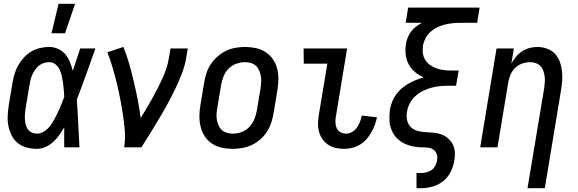

<svg xmlns="http://www.w3.org/2000/svg" viewBox="-20 -775 3040 1010"><path d="M174 8Q146 8 120 1Q94 -6 74 -22Q54 -38 42 -61.5Q30 -85 24.5 -111Q19 -137 20.5 -165Q22 -193 26 -221L46 -341Q50 -364 57 -387.5Q64 -411 76.5 -432.5Q89 -454 106.5 -473Q124 -492 145.5 -504.5Q167 -517 191 -522.5Q215 -528 239 -528Q264 -528 286.5 -517.5Q309 -507 324 -489Q339 -471 348 -448.5Q357 -426 363 -402Q373 -432 382.5 -461.5Q392 -491 402 -520H482Q458 -453 434 -385.5Q410 -318 384 -251Q389 -188 391.5 -125.5Q394 -63 398 0H318Q317 -26 317.5 -52.5Q318 -79 318 -105Q306 -85 292 -65Q278 -45 260 -28.5Q242 -12 219.5 -2Q197 8 174 8ZM175 -72Q190 -72 204.5 -79.5Q219 -87 230.5 -98Q242 -109 251 -122.5Q260 -136 267.5 -150Q275 -164 281.5 -178Q288 -192 294.5 -206.5Q301 -221 306.5 -235.5Q312 -250 318 -265Q317 -284 315.5 -302.5Q314 -321 311.5 -339Q309 -357 305 -375Q301 -393 293.5 -409Q286 -425 272 -436.5Q258 -448 239 -448Q225 -448 210.5 -443.5Q196 -439 184.5 -429.5Q173 -420 164.5 -407.5Q156 -395 150 -382Q144 -369 140.5 -355Q137 -341 135 -327L115 -207Q113 -193 111.5 -178Q110 -163 111 -148.5Q112 -134 115 -120.5Q118 -107 126 -95.5Q134 -84 147 -78Q160 -72 175 -72ZM251 -600 288 -755H375L322 -600Z M633 0Q640 -44 636.5 -87.5Q633 -131 626.5 -173Q620 -215 612 -256.5Q604 -298 594 -339Q584 -380 572 -420.5Q560 -461 545 -500L629 -528Q647 -484 660 -438Q673 -392 684 -345Q695 -298 704.5 -250.5Q714 -203 720 -154Q735 -179 750.5 -204.5Q766 -230 780 -255.5Q794 -281 807.5 -307Q821 -333 833 -359.5Q845 -386 854.5 -413Q864 -440 868 -468L877 -520H968L959 -468Q952 -427 936 -386Q920 -345 901 -305.5Q882 -266 861 -227.5Q840 -189 817 -151Q794 -113 771 -75Q748 -37 724 0Z M1204 8Q1175 8 1147 2Q1119 -4 1096 -19Q1073 -34 1058 -56.5Q1043 -79 1036 -106Q1029 -133 1029 -162Q1029 -191 1034 -221L1054 -341Q1058 -365 1066 -390Q1074 -415 1089 -437.5Q1104 -460 1124.5 -478Q1145 -496 1169 -507.5Q1193 -519 1218.5 -523.5Q1244 -528 1269 -528Q1298 -528 1326 -522Q1354 -516 1377 -501Q1400 -486 1415.5 -463.5Q1431 -441 1438 -414Q1445 -387 1444.5 -358Q1444 -329 1439 -299L1419 -179Q1415 -155 1407 -130Q1399 -105 1384.5 -82.5Q1370 -60 1349.5 -42Q1329 -24 1305 -12.5Q1281 -1 1255 3.5Q1229 8 1204 8ZM1205 -72Q1228 -72 1251 -80.5Q1274 -89 1291 -106.5Q1308 -124 1317.5 -147Q1327 -170 1331 -193L1351 -313Q1353 -329 1354 -345Q1355 -361 1352 -376Q1349 -391 1343 -405Q1337 -419 1326 -429Q1315 -439 1300 -443.5Q1285 -448 1269 -448Q1246 -448 1222.5 -439.5Q1199 -431 1182 -413.5Q1165 -396 1156 -373Q1147 -350 1143 -327L1123 -207Q1120 -191 1119 -175Q1118 -159 1121 -144Q1124 -129 1130 -115Q1136 -101 1147 -91Q1158 -81 1173.5 -76.5Q1189 -72 1205 -72Z M1790 8Q1767 8 1745 3Q1723 -2 1705 -14.5Q1687 -27 1675 -45Q1663 -63 1657.5 -85Q1652 -107 1653 -130Q1654 -153 1658 -176L1702 -440H1578L1577 -520H1806L1747 -163Q1744 -147 1744.5 -131Q1745 -115 1751 -101Q1757 -87 1771 -79.5Q1785 -72 1801 -72Q1817 -72 1832.5 -81Q1848 -90 1858 -104.5Q1868 -119 1874 -135Q1880 -151 1883 -167L1963 -158Q1959 -138 1951.5 -117.5Q1944 -97 1933 -78Q1922 -59 1907 -42Q1892 -25 1872.5 -13.5Q1853 -2 1832 3Q1811 8 1790 8Z M2171 215V135H2197Q2211 135 2225.5 131Q2240 127 2252 118Q2264 109 2270.5 95.5Q2277 82 2279 68Q2282 52 2277.5 37Q2273 22 2261 13Q2249 4 2233.5 2Q2218 0 2202 0Q2186 0 2170 -2Q2154 -4 2139.5 -8Q2125 -12 2111 -18Q2097 -24 2085.5 -33Q2074 -42 2063.5 -53Q2053 -64 2046.5 -77Q2040 -90 2035 -104.5Q2030 -119 2029 -134.5Q2028 -150 2028.5 -166Q2029 -182 2031 -198Q2035 -218 2042.5 -238.5Q2050 -259 2063 -277Q2076 -295 2092.5 -309.5Q2109 -324 2128.5 -335Q2148 -346 2168 -354Q2188 -362 2209 -368Q2183 -379 2162.5 -396.5Q2142 -414 2129.5 -437.5Q2117 -461 2114 -489.5Q2111 -518 2116 -547Q2119 -564 2126 -580.5Q2133 -597 2144 -611Q2155 -625 2169.5 -636Q2184 -647 2200 -655H2114L2127 -735H2503L2490 -655H2403Q2383 -655 2362 -653Q2341 -651 2321 -646Q2301 -641 2281.5 -632Q2262 -623 2245.5 -608.5Q2229 -594 2219 -575Q2209 -556 2205 -536Q2202 -515 2204.5 -495.5Q2207 -476 2217 -460Q2227 -444 2242.5 -433Q2258 -422 2276 -415.5Q2294 -409 2314.5 -406.5Q2335 -404 2355 -404H2393L2379 -324H2341Q2318 -324 2295.5 -322Q2273 -320 2250.5 -314Q2228 -308 2205.5 -297Q2183 -286 2165 -269.5Q2147 -253 2135.5 -231Q2124 -209 2121 -187Q2117 -165 2121.5 -143.5Q2126 -122 2140 -107.5Q2154 -93 2174.5 -87Q2195 -81 2217 -80Q2239 -79 2260.5 -77Q2282 -75 2301.5 -68Q2321 -61 2336.5 -47.5Q2352 -34 2361.5 -16Q2371 2 2372.5 24Q2374 46 2370 68Q2366 97 2352 126.5Q2338 156 2313 176.5Q2288 197 2257.5 206Q2227 215 2197 215Z M2755 215 2843 -313Q2845 -328 2846 -343.5Q2847 -359 2845 -374Q2843 -389 2838 -403Q2833 -417 2823 -427.5Q2813 -438 2798.5 -443Q2784 -448 2769 -448Q2748 -448 2726.5 -440.5Q2705 -433 2689 -417Q2673 -401 2664.5 -380Q2656 -359 2653 -338L2597 0H2506L2592 -520H2683L2670 -441Q2680 -459 2694 -476Q2708 -493 2726 -505Q2744 -517 2765 -522.5Q2786 -528 2806 -528Q2832 -528 2856.5 -519.5Q2881 -511 2898 -493.5Q2915 -476 2924 -452.5Q2933 -429 2936 -404Q2939 -379 2937.5 -352.5Q2936 -326 2931 -299L2846 215Z"/></svg>

Font: Iosevka Medium
Style: Italic
Weight: 500
Italic angle: -9°
Monospace: yes
Designer: Belleve Invis
Foundry: Belleve Invis
Version: Version 32.5.0; ttfautohint (v1.8.4)